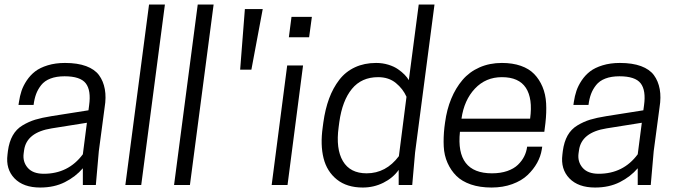

<svg xmlns="http://www.w3.org/2000/svg" viewBox="-20 -820 3011 851"><path d="M347.2 0V-74.2Q314.9 -36.6 267.6 -12.7Q220.2 11.2 158.2 11.2Q83.5 11.2 44.2 -29.5Q4.9 -70.3 13.2 -134.8L15.1 -150.9Q20.5 -191.4 36.4 -219.5Q52.2 -247.6 79.8 -264.2Q107.4 -280.8 136.2 -289.6Q165 -298.3 208 -305.2L372.1 -331.1L375 -353Q384.3 -419.4 360.1 -450.7Q335.9 -481.9 266.1 -481.9Q230 -481.9 203.9 -471.9Q177.7 -461.9 162.8 -443.1Q147.9 -424.3 140.1 -403.3Q132.3 -382.3 128.9 -355H62L64 -368.2Q67.9 -394.5 75.4 -417.2Q83 -439.9 98.6 -463.4Q114.3 -486.8 135.7 -503.4Q157.2 -520 191.4 -530.5Q225.6 -541 268.1 -541Q323.7 -541 361.8 -526.9Q399.9 -512.7 418.9 -486.8Q438 -460.9 444.6 -424.8Q451.2 -388.7 443.8 -344.2L418 -149.9L404.8 0ZM173.8 -49.8Q283.2 -49.8 347.2 -136.2L365.2 -275.9L209 -251Q98.1 -233.4 86.9 -154.8L85 -141.1Q79.6 -103.5 102.5 -76.7Q125.5 -49.8 173.8 -49.8Z M535.6 0 640.6 -799.8H710.9L606 0Z M751.5 0 856.4 -799.8H926.8L821.8 0Z M1065.4 -779.8H1144.5L1094.2 -511.2H1044.4Z M1184.1 0 1252.9 -529.8H1323.2L1254.4 0ZM1362.3 -745.1 1350.1 -654.8H1260.3L1272 -745.1Z M1587.9 11.2Q1517.6 11.2 1473.1 -24.4Q1428.7 -60.1 1414.1 -118.9Q1399.4 -177.7 1410.2 -254.9L1413.1 -276.9Q1421.4 -336.4 1438.7 -383.3Q1456.1 -430.2 1483.9 -466.3Q1511.7 -502.4 1553.2 -521.7Q1594.7 -541 1647 -541Q1675.8 -541 1701.2 -533.2Q1726.6 -525.4 1744.1 -513.2Q1761.7 -501 1773.4 -488.8Q1785.2 -476.6 1792 -464.8L1835.9 -799.8H1905.8L1819.8 -144L1807.1 0H1747.1V-66.9Q1721.7 -31.2 1679.2 -10Q1636.7 11.2 1587.9 11.2ZM1655.8 -478Q1582.5 -478 1539.8 -426Q1497.1 -374 1483.9 -278.8L1481 -256.8Q1467.8 -160.2 1499.8 -106Q1531.7 -51.8 1605 -51.8Q1690.9 -51.8 1748 -127.9L1781.7 -391.1Q1766.1 -426.3 1734.6 -452.1Q1703.1 -478 1655.8 -478Z M2392.6 -235.8H2018.6Q1999 -51.8 2160.6 -51.8Q2198.7 -51.8 2228.3 -62Q2257.8 -72.3 2275.6 -89.6Q2293.5 -106.9 2303.5 -127Q2313.5 -147 2316.4 -169.9H2383.3L2381.3 -157.2Q2376.5 -127 2360.6 -98.1Q2344.7 -69.3 2318.4 -44.2Q2292 -19 2250.5 -3.9Q2209 11.2 2158.7 11.2Q2106.9 11.2 2067.1 -2.4Q2027.3 -16.1 2002.9 -40.3Q1978.5 -64.5 1963.6 -97.9Q1948.7 -131.3 1946.8 -170.9Q1944.8 -210.4 1949.7 -254.9L1952.6 -276.9Q1960.4 -335 1980 -382.3Q1999.5 -429.7 2030 -465.6Q2060.5 -501.5 2105.2 -521.2Q2149.9 -541 2204.6 -541Q2252 -541 2288.3 -528.3Q2324.7 -515.6 2347.7 -491.9Q2370.6 -468.3 2384.5 -435.3Q2398.4 -402.3 2400.6 -362.1Q2402.8 -321.8 2397.5 -274.9ZM2204.6 -478Q2132.8 -478 2085 -427.2Q2037.1 -376.5 2025.4 -293.9H2329.6Q2341.8 -383.3 2310.8 -430.7Q2279.8 -478 2204.6 -478Z M2806.6 0V-74.2Q2774.4 -36.6 2727.1 -12.7Q2679.7 11.2 2617.7 11.2Q2543 11.2 2503.7 -29.5Q2464.4 -70.3 2472.7 -134.8L2474.6 -150.9Q2480 -191.4 2495.8 -219.5Q2511.7 -247.6 2539.3 -264.2Q2566.9 -280.8 2595.7 -289.6Q2624.5 -298.3 2667.5 -305.2L2831.5 -331.1L2834.5 -353Q2843.8 -419.4 2819.6 -450.7Q2795.4 -481.9 2725.6 -481.9Q2689.5 -481.9 2663.3 -471.9Q2637.2 -461.9 2622.3 -443.1Q2607.4 -424.3 2599.6 -403.3Q2591.8 -382.3 2588.4 -355H2521.5L2523.4 -368.2Q2527.3 -394.5 2534.9 -417.2Q2542.5 -439.9 2558.1 -463.4Q2573.7 -486.8 2595.2 -503.4Q2616.7 -520 2650.9 -530.5Q2685.1 -541 2727.5 -541Q2783.2 -541 2821.3 -526.9Q2859.4 -512.7 2878.4 -486.8Q2897.5 -460.9 2904.1 -424.8Q2910.6 -388.7 2903.3 -344.2L2877.4 -149.9L2864.3 0ZM2633.3 -49.8Q2742.7 -49.8 2806.6 -136.2L2824.7 -275.9L2668.5 -251Q2557.6 -233.4 2546.4 -154.8L2544.4 -141.1Q2539.1 -103.5 2562 -76.7Q2585 -49.8 2633.3 -49.8Z"/></svg>

Font: Cooper Hewitt
Style: Book Italic
Weight: 706
Designer: Village Type and Design LLC
Foundry: Cooper Hewitt Smithsonian Design Museum
Version: 1.000